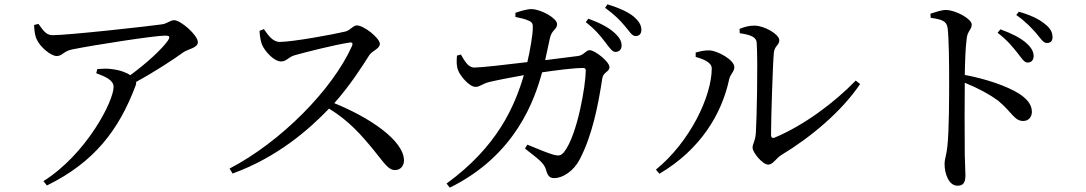

<svg xmlns="http://www.w3.org/2000/svg" viewBox="-20 -810 5000 884"><path d="M423 -473C466 -457 503 -441 503 -410C503 -343 377 -100 180 24L196 44C414 -63 527 -211 604 -415C607 -422 607 -428 607 -433C695 -481 781 -538 824 -569C847 -585 891 -589 891 -616C891 -648 812 -717 782 -717C763 -717 752 -702 726 -698C665 -689 294 -648 222 -648C192 -648 179 -670 157 -700L137 -695C138 -671 140 -648 149 -629C163 -596 213 -552 241 -552C267 -552 271 -573 310 -582C419 -604 693 -646 740 -646C760 -646 765 -642 753 -623C725 -583 653 -517 580 -464C562 -476 531 -488 493 -492C473 -495 455 -494 428 -492Z M1175 -668C1176 -641 1181 -618 1187 -603C1199 -575 1241 -527 1274 -527C1300 -527 1306 -547 1338 -556C1391 -571 1527 -605 1589 -614C1600 -616 1606 -613 1601 -599C1511 -397 1272 -156 1037 -34L1051 -11C1257 -86 1402 -213 1495 -310C1586 -254 1642 -191 1703 -116C1750 -58 1768 -27 1799 -27C1826 -27 1840 -49 1840 -71C1840 -163 1682 -269 1519 -335C1590 -414 1648 -505 1681 -557C1694 -576 1729 -586 1729 -608C1729 -634 1656 -693 1623 -693C1606 -693 1593 -671 1571 -665C1518 -652 1327 -617 1268 -617C1234 -617 1213 -651 1195 -676Z M2767 -615C2786 -591 2798 -571 2814 -571C2830 -571 2842 -582 2842 -600C2842 -620 2833 -637 2809 -659C2782 -684 2741 -705 2689 -724L2677 -708C2721 -674 2747 -642 2767 -615ZM2857 -690C2878 -666 2889 -644 2906 -644C2923 -644 2933 -654 2933 -673C2933 -694 2922 -713 2896 -735C2871 -755 2830 -774 2777 -790L2766 -774C2813 -740 2836 -715 2857 -690ZM2397 -126C2456 -79 2486 -61 2495 -25C2502 0 2511 10 2532 10C2573 10 2623 -25 2649 -76C2707 -187 2734 -324 2753 -449C2758 -480 2786 -478 2786 -501C2786 -526 2719 -579 2695 -579C2677 -579 2668 -555 2640 -552L2490 -533L2512 -635C2521 -674 2545 -674 2545 -699C2545 -726 2472 -767 2428 -768C2407 -769 2374 -758 2353 -751V-732C2372 -728 2398 -723 2416 -714C2431 -707 2434 -699 2433 -680C2433 -651 2421 -579 2408 -524C2301 -511 2194 -499 2164 -499C2135 -499 2119 -530 2102 -559L2084 -554C2082 -531 2081 -507 2089 -487C2098 -461 2141 -410 2169 -410C2190 -410 2200 -424 2231 -432C2259 -439 2335 -454 2392 -464C2349 -319 2270 -135 2036 35L2051 54C2357 -97 2442 -354 2476 -477C2538 -486 2619 -497 2666 -497C2673 -497 2677 -493 2677 -485C2677 -421 2639 -188 2577 -110C2563 -93 2553 -91 2527 -98C2506 -104 2455 -124 2408 -144Z M3385 -677 3386 -657C3436 -650 3463 -639 3464 -613C3470 -517 3464 -252 3460 -197C3457 -157 3445 -150 3445 -130C3445 -108 3491 -52 3517 -52C3539 -52 3554 -82 3577 -96C3710 -176 3854 -295 3940 -423L3920 -439C3821 -337 3683 -234 3548 -177C3537 -172 3530 -176 3530 -189C3530 -264 3538 -518 3543 -568C3547 -600 3568 -602 3568 -625C3568 -652 3499 -692 3454 -692C3431 -692 3412 -688 3385 -677ZM3183 -548C3210 -540 3257 -526 3257 -495C3257 -367 3157 -157 3000 -29L3016 -10C3206 -122 3303 -286 3337 -444C3342 -469 3361 -479 3361 -501C3361 -534 3285 -576 3247 -578C3223 -579 3200 -573 3183 -568Z M4664 -567C4684 -542 4695 -522 4711 -522C4728 -522 4739 -533 4739 -551C4739 -571 4730 -590 4705 -612C4678 -636 4638 -656 4586 -675L4573 -659C4618 -625 4643 -593 4664 -567ZM4750 -658C4772 -632 4783 -612 4800 -612C4817 -612 4826 -621 4826 -639C4826 -661 4816 -681 4789 -701C4764 -722 4724 -741 4671 -756L4659 -741C4707 -707 4729 -681 4750 -658ZM4264 -747 4265 -728C4314 -721 4339 -714 4343 -681C4349 -633 4350 -520 4350 -438C4350 -367 4350 -212 4342 -137C4338 -97 4329 -78 4329 -55C4329 -9 4349 45 4388 45C4415 45 4425 31 4425 -3C4425 -18 4423 -49 4422 -96C4421 -197 4421 -352 4422 -429C4486 -403 4535 -376 4575 -347C4640 -293 4650 -253 4691 -253C4717 -253 4731 -273 4731 -295C4731 -332 4704 -358 4670 -380C4615 -414 4519 -447 4422 -465C4423 -522 4425 -590 4431 -634C4435 -668 4454 -674 4454 -697C4454 -723 4380 -764 4335 -764C4314 -764 4290 -755 4264 -747Z"/></svg>

Font: Noto Serif TC Medium
Style: Regular
Weight: 500
Designer: Ryoko NISHIZUKA 西塚涼子 (kana & ideographs); Frank Grießhammer (Latin, Greek & Cyrillic); Wenlong ZHANG 张文龙 (bopomofo); San
Foundry: Adobe
Version: Version 2.001;hotconv 1.1.0;makeotfexe 2.6.0